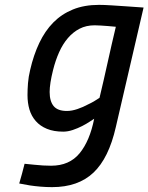

<svg xmlns="http://www.w3.org/2000/svg" viewBox="-20 -530 610 789"><path d="M369 -426Q334 -426 307 -412Q280 -398 259 -373.5Q238 -349 223 -315.5Q208 -282 198 -242Q184 -186 184 -152Q184 -114 200.5 -94Q217 -74 255 -74Q275 -74 298.5 -82Q322 -90 342 -101Q366 -112 389 -128Q406 -199 422.5 -274Q439 -349 456 -420Q439 -421 423 -423Q409 -424 394.5 -425Q380 -426 369 -426ZM194 239Q170 239 146.5 237Q123 235 103 232Q80 228 59 224Q65 204 70.5 183.5Q76 163 81 143Q101 145 121 147Q138 149 157 150Q176 151 190 151Q265 151 307 100Q349 49 367 -42Q362 -39 348.5 -30Q335 -21 317.5 -12Q300 -3 279.5 4Q259 11 240 11Q201 11 173 -0.5Q145 -12 127 -32.5Q109 -53 101 -80Q93 -107 93 -139Q93 -162 95 -188Q97 -214 104 -243Q118 -304 141.5 -353.5Q165 -403 199 -437.5Q233 -472 279.5 -491Q326 -510 387 -510Q407 -510 438.5 -508Q470 -506 499 -504Q533 -501 570 -499L456 -8Q427 120 364 179.5Q301 239 194 239Z"/></svg>

Font: Panefresco 600wt
Style: Italic
Weight: 600
Foundry: Campivisivi & Chank Co
Version: Version 1.000